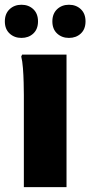

<svg xmlns="http://www.w3.org/2000/svg" viewBox="-22 -772 373 792"><path d="M76.4 0V-380.4Q76.4 -400.4 75.6 -431Q74.9 -461.6 72.6 -491.2Q70.3 -520.8 65.6 -538.8L69.3 -546.8H252.4V0ZM262.4 -615.6Q233.2 -615.6 213.6 -633.8Q194 -651.9 194 -683.7Q194 -715.5 213.6 -734Q233.2 -752.4 262.4 -752.4Q292 -752.4 311.4 -734.1Q330.8 -715.8 330.8 -683.8Q330.8 -651.8 311.4 -633.7Q292 -615.6 262.4 -615.6ZM66.4 -615.6Q37.2 -615.6 17.6 -633.8Q-2 -651.9 -2 -683.7Q-2 -715.5 17.6 -734Q37.2 -752.4 66.4 -752.4Q96 -752.4 115.4 -734.1Q134.8 -715.8 134.8 -683.8Q134.8 -651.8 115.4 -633.7Q96 -615.6 66.4 -615.6Z"/></svg>

Font: Kufam
Style: Regular
Weight: 400
Designer: Wael Morcos, Artur Schmal
Foundry: Original Type
Version: Version 1.301; ttfautohint (v1.8.3)